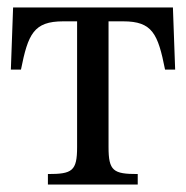

<svg xmlns="http://www.w3.org/2000/svg" viewBox="-20 -493 496 513"><path d="M448 -307 442 -473H15L9 -307H36C55 -402 70 -436 149 -436H186V-100C186 -36 173 -28 108 -28V0H348V-28C283 -28 270 -36 270 -100V-436H309C387 -436 402 -403 421 -307Z"/></svg>

Font: STIX Two Math
Style: Regular
Weight: 400
Designer: Ross Mills, John Hudson & Paul Hanslow, Tiro Typeworks Ltd; with portions MicroPress Inc., with additions and correction
Foundry: Tiro Typeworks Ltd
Version: Version 2.02 b142